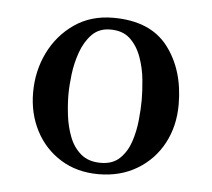

<svg xmlns="http://www.w3.org/2000/svg" viewBox="-36 -778 462 418"><g transform="rotate(5 195.0 -569.0)"><path d="M273 -567Q273 -587 270.5 -612Q268 -637 259.5 -660.5Q251 -684 235 -699Q219 -714 192 -714Q167 -714 151.5 -698Q136 -682 127.5 -658Q119 -634 116 -609Q113 -584 113 -565Q113 -544 116 -519.5Q119 -495 127.5 -473Q136 -451 152.5 -437Q169 -423 196 -423Q222 -423 237.5 -438Q253 -453 260.5 -475.5Q268 -498 270.5 -523Q273 -548 273 -567ZM354 -564Q354 -517 334 -479.5Q314 -442 277.5 -420Q241 -398 193 -398Q146 -398 110.5 -420Q75 -442 55.5 -479.5Q36 -517 36 -563Q36 -610 55.5 -650Q75 -690 111 -715Q147 -740 196 -740Q277 -740 315.5 -690Q354 -640 354 -564Z"/></g></svg>

Font: Kaisei Tokumin
Style: Bold
Weight: 700
Designer: Font-Kai, 金井和夫
Foundry: KAZUO KANAI
Version: Version 5.003